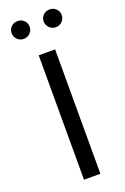

<svg xmlns="http://www.w3.org/2000/svg" viewBox="-168 -937 646 989"><g transform="rotate(-20 155.5 -442.5)"><path d="M18.3 -836.9Q18.3 -816.9 32.7 -802.2Q47.1 -787.6 67.9 -787.6Q88.9 -787.6 103 -802.2Q117.2 -816.9 117.2 -836.9Q117.2 -856.9 103 -871Q88.9 -885 67.9 -885Q47.1 -885 32.7 -871Q18.3 -856.9 18.3 -836.9ZM194.1 -836.9Q194.1 -816.9 208.4 -802.2Q222.7 -787.6 243.4 -787.6Q264.4 -787.6 278.7 -802.2Q293 -816.9 293 -836.9Q293 -856.9 278.7 -871Q264.4 -885 243.4 -885Q222.7 -885 208.4 -871Q194.1 -856.9 194.1 -836.9ZM200.4 0V-681.9H110.6V0Z"/></g></svg>

Font: Estedad-FD-VF Thin
Style: Regular
Weight: 100
Designer: Amin Abedi
Version: Version 5.0